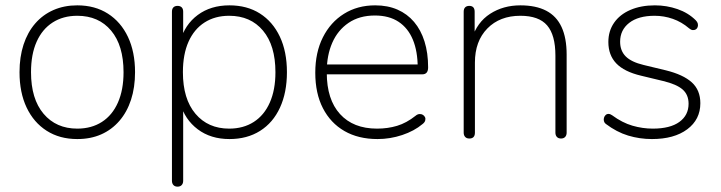

<svg xmlns="http://www.w3.org/2000/svg" viewBox="-20 -512 2697 718"><path d="M269 8Q203 8 154.5 -23Q106 -54 79.5 -110Q53 -166 53 -242Q53 -299 68 -345Q83 -391 111.5 -424Q140 -457 180 -474.5Q220 -492 269 -492Q335 -492 383.5 -461Q432 -430 458.5 -374Q485 -318 485 -242Q485 -185 470 -139Q455 -93 426.5 -60Q398 -27 358.5 -9.5Q319 8 269 8ZM269 -31Q322 -31 361 -56Q400 -81 421 -128.5Q442 -176 442 -242Q442 -342 395.5 -397.5Q349 -453 269 -453Q216 -453 177 -428Q138 -403 117 -356Q96 -309 96 -242Q96 -142 143 -86.5Q190 -31 269 -31Z M644 186Q634 186 628.5 180Q623 174 623 164V-468Q623 -479 628.5 -484.5Q634 -490 644 -490Q654 -490 659.5 -484.5Q665 -479 665 -468V-358H654Q671 -420 719.5 -456Q768 -492 838 -492Q904 -492 952 -461.5Q1000 -431 1026.5 -375Q1053 -319 1053 -242Q1053 -166 1027 -109.5Q1001 -53 952.5 -22.5Q904 8 838 8Q768 8 719.5 -28.5Q671 -65 654 -126H665V164Q665 174 659.5 180Q654 186 644 186ZM837 -31Q890 -31 929 -56Q968 -81 989 -128.5Q1010 -176 1010 -242Q1010 -342 963.5 -397.5Q917 -453 837 -453Q784 -453 745 -428Q706 -403 685 -356Q664 -309 664 -242Q664 -142 711 -86.5Q758 -31 837 -31Z M1392 8Q1320 8 1268 -22Q1216 -52 1187.5 -107.5Q1159 -163 1159 -240Q1159 -316 1187.5 -372.5Q1216 -429 1266.5 -460.5Q1317 -492 1383 -492Q1430 -492 1466.5 -476Q1503 -460 1528.5 -430Q1554 -400 1567.5 -357Q1581 -314 1581 -260Q1581 -247 1575.5 -240.5Q1570 -234 1559 -234H1186V-271H1559L1542 -259Q1542 -320 1524 -363.5Q1506 -407 1470.5 -430.5Q1435 -454 1382 -454Q1324 -454 1283.5 -426.5Q1243 -399 1222.5 -352Q1202 -305 1202 -245V-240Q1202 -140 1251.5 -85.5Q1301 -31 1390 -31Q1430 -31 1465 -41.5Q1500 -52 1534 -79Q1541 -85 1548.5 -85.5Q1556 -86 1561.5 -82.5Q1567 -79 1569.5 -73.5Q1572 -68 1570 -61Q1568 -54 1560 -48Q1529 -22 1484 -7Q1439 8 1392 8Z M1735 6Q1725 6 1719.5 0Q1714 -6 1714 -16V-468Q1714 -479 1719.5 -484.5Q1725 -490 1735 -490Q1745 -490 1750 -484.5Q1755 -479 1755 -468V-366H1744Q1764 -429 1813 -460.5Q1862 -492 1926 -492Q1984 -492 2022.5 -472Q2061 -452 2080 -411Q2099 -370 2099 -308V-16Q2099 -6 2093.5 0Q2088 6 2078 6Q2068 6 2062.5 0Q2057 -6 2057 -16V-304Q2057 -381 2026 -417Q1995 -453 1926 -453Q1849 -453 1802.5 -405.5Q1756 -358 1756 -278V-16Q1756 6 1735 6Z M2418 8Q2372 8 2329 -5Q2286 -18 2245 -49Q2240 -53 2238.5 -59Q2237 -65 2238.5 -71Q2240 -77 2244.5 -81.5Q2249 -86 2255.5 -86Q2262 -86 2269 -81Q2307 -53 2345 -42Q2383 -31 2421 -31Q2486 -31 2520.5 -56Q2555 -81 2555 -124Q2555 -158 2532.5 -177.5Q2510 -197 2460 -209L2377 -229Q2314 -244 2284.5 -275Q2255 -306 2255 -355Q2255 -396 2276.5 -427Q2298 -458 2337.5 -475Q2377 -492 2429 -492Q2473 -492 2513.5 -478Q2554 -464 2582 -436Q2588 -430 2589.5 -423.5Q2591 -417 2589 -411Q2587 -405 2582 -402Q2577 -399 2570.5 -399.5Q2564 -400 2557 -406Q2529 -430 2496 -441.5Q2463 -453 2428 -453Q2367 -453 2333 -426.5Q2299 -400 2299 -356Q2299 -322 2320 -301Q2341 -280 2387 -269L2470 -249Q2535 -233 2567 -204Q2599 -175 2599 -126Q2599 -65 2550 -28.5Q2501 8 2418 8Z"/></svg>

Font: Nunito ExtraLight ExtraLight
Style: Regular
Weight: 250
Version: Version 3.602